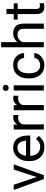

<svg xmlns="http://www.w3.org/2000/svg" viewBox="1266 -2056 800 3371"><g transform="rotate(-90 1665.5 -370.0)"><path d="M108.9 -528.3 243.2 -123.5 374 -528.3H466.3L276.4 0H207.5L16.1 -528.3Z M766.1 9.8Q692.4 9.8 637.9 -22.9Q583.5 -55.7 553.5 -113.5Q523.4 -171.4 523.4 -245.6V-266.1Q523.4 -352.5 556.4 -413.3Q589.4 -474.1 642.3 -506.1Q695.3 -538.1 754.4 -538.1Q830.1 -538.1 878.2 -504.2Q926.3 -470.2 949 -411.9Q971.7 -353.5 971.7 -279.3V-238.8H614.3Q615.7 -190.4 634.8 -150.6Q653.8 -110.8 688.2 -87.4Q722.7 -64 771 -64Q818.8 -64 852.1 -83.5Q885.3 -103 910.2 -135.7L964.8 -92.3Q939.5 -53.2 892.1 -21.7Q844.7 9.8 766.1 9.8ZM754.4 -463.9Q700.7 -463.9 663.6 -424.8Q626.5 -385.7 617.2 -312.5H881.3V-319.3Q879.4 -354.5 866.9 -387.7Q854.5 -420.9 827.6 -442.4Q800.8 -463.9 754.4 -463.9Z M1332.5 -531.2 1332 -447.3Q1312 -451.2 1288.1 -451.2Q1241.7 -451.2 1211.9 -430.4Q1182.1 -409.7 1167.5 -375V0H1077.1V-528.3H1165L1167 -467.8Q1187 -500 1218 -519Q1249 -538.1 1292.5 -538.1Q1302.2 -538.1 1314.9 -535.9Q1327.6 -533.7 1332.5 -531.2Z M1671.4 -531.2 1670.9 -447.3Q1650.9 -451.2 1627 -451.2Q1580.6 -451.2 1550.8 -430.4Q1521 -409.7 1506.3 -375V0H1416V-528.3H1503.9L1505.9 -467.8Q1525.9 -500 1556.9 -519Q1587.9 -538.1 1631.3 -538.1Q1641.1 -538.1 1653.8 -535.9Q1666.5 -533.7 1671.4 -531.2Z M1755.4 -668.5Q1755.4 -690.4 1768.8 -705.6Q1782.2 -720.7 1808.6 -720.7Q1834.5 -720.7 1848.4 -705.6Q1862.3 -690.4 1862.3 -668.5Q1862.3 -647.5 1848.4 -632.6Q1834.5 -617.7 1808.6 -617.7Q1782.2 -617.7 1768.8 -632.6Q1755.4 -647.5 1755.4 -668.5ZM1853 -528.3V0H1762.2V-528.3Z M2209.5 -64.5Q2257.8 -64.5 2294.2 -93.5Q2330.6 -122.6 2334 -167H2419.9Q2417.5 -120.1 2388.4 -79.8Q2359.4 -39.6 2312.5 -14.9Q2265.6 9.8 2209.5 9.8Q2129.9 9.8 2077.9 -26.6Q2025.9 -63 2000.2 -123Q1974.6 -183.1 1974.6 -253.9V-274.4Q1974.6 -345.2 2000.2 -405.3Q2025.9 -465.3 2078.1 -501.7Q2130.4 -538.1 2209.5 -538.1Q2271.5 -538.1 2317.9 -512.9Q2364.3 -487.8 2390.9 -444.6Q2417.5 -401.4 2419.9 -346.7H2334Q2330.6 -395.5 2297.1 -429.7Q2263.7 -463.9 2209.5 -463.9Q2153.8 -463.9 2122.3 -435.5Q2090.8 -407.2 2077.9 -363.8Q2064.9 -320.3 2064.9 -274.4V-253.9Q2064.9 -207.5 2077.6 -164.1Q2090.3 -120.6 2121.8 -92.5Q2153.3 -64.5 2209.5 -64.5Z M2611.8 -750V-465.3Q2640.1 -499.5 2679.7 -518.8Q2719.2 -538.1 2767.6 -538.1Q2845.7 -538.1 2891.4 -494.1Q2937 -450.2 2937 -346.2V0H2846.2V-347.2Q2846.2 -409.2 2819.1 -435.5Q2792 -461.9 2740.7 -461.9Q2697.3 -461.9 2664.1 -438.5Q2630.9 -415 2611.8 -377.4V0H2521.5V-750Z M3293.5 -528.3V-459H3194.8V-130.9Q3194.8 -90.3 3212.6 -79.1Q3230.5 -67.9 3252.9 -67.9Q3264.2 -67.9 3276.6 -70.1Q3289.1 -72.3 3295.4 -73.7L3295.9 0Q3285.2 3.4 3267.8 6.6Q3250.5 9.8 3226.1 9.8Q3192.9 9.8 3165 -3.4Q3137.2 -16.6 3120.8 -47.6Q3104.5 -78.6 3104.5 -131.3V-459H3007.8V-528.3H3104.5V-656.7H3194.8V-528.3Z"/></g></svg>

Font: Vazirmatn FD
Style: Regular
Weight: 400
Designer: Saber Rastikerdar
Foundry: Saber Rastikerdar
Version: Version 33.001